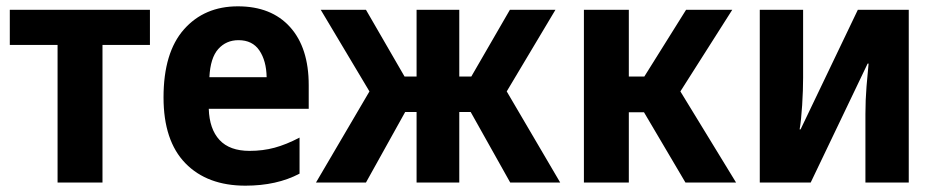

<svg xmlns="http://www.w3.org/2000/svg" viewBox="-20 -577 2964 607"><path d="M162 0V-435H11V-546H454V-435H304V0Z M756 10Q635 10 566 -61Q497 -132 497 -269Q497 -411 561.5 -484Q626 -557 732 -557Q838 -557 897 -491.5Q956 -426 956 -308V-233H640Q642 -169 674 -134.5Q706 -100 769 -100Q811 -100 848 -110Q885 -120 927 -142V-28Q855 10 756 10ZM642 -333H823Q822 -385 800 -417.5Q778 -450 734 -450Q695 -450 670 -422Q645 -394 642 -333Z M979 0 1148 -288 994 -546H1137L1259 -335H1297V-546H1432V-335H1470L1592 -546H1736L1582 -288L1751 0H1593L1468 -223H1432V0H1297V-223H1261L1137 0Z M1826 0V-546H1968V-335H2017L2149 -546H2295L2131 -288L2307 0H2147L2016 -222H1968V0Z M2382 0V-546H2519V-331Q2519 -292 2516 -244.5Q2513 -197 2508 -168H2511L2692 -546H2853V0H2716V-217Q2716 -260 2719.5 -304Q2723 -348 2726 -376H2723L2543 0Z"/></svg>

Font: Noto Sans SemiCondensed
Style: Bold
Weight: 700
Width: 4
Designer: Monotype Design Team
Foundry: Monotype Imaging Inc.
Version: Version 2.013; ttfautohint (v1.8.4.7-5d5b)